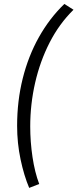

<svg xmlns="http://www.w3.org/2000/svg" viewBox="-20 -751 383 949"><path d="M124.3 177.7Q98.6 117.2 81.6 36.7Q64.6 -43.9 64.6 -128.8Q64.6 -252.3 92.3 -363Q119.9 -473.7 172.1 -566.9Q224.3 -660.2 298.1 -731.5L343.3 -702.8Q272.7 -633.4 225.2 -540.6Q177.8 -447.8 153.6 -341.7Q129.4 -235.5 129.4 -126.5Q129.4 -50.1 140.7 25.5Q152 101 173.8 158.4Z"/></svg>

Font: Source Sans Variable
Style: Italic
Weight: 200
Italic angle: -11°
Designer: Paul D. Hunt
Foundry: Adobe Systems Incorporated
Version: Version 3.006;hotconv 1.0.111;makeotfexe 2.5.65597